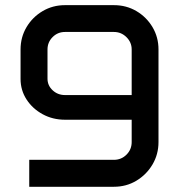

<svg xmlns="http://www.w3.org/2000/svg" viewBox="-20 -714 685 734"><path d="M58.6 -524.9Q58.6 -571.8 81.5 -610.4Q104.5 -648.9 143.1 -671.6Q181.6 -694.3 228.5 -694.3H415.5Q462.9 -694.3 501.5 -671.6Q540 -648.9 563 -610.4Q585.9 -571.8 585.9 -524.9V-170.9Q585.9 -124 563 -85.2Q540 -46.4 501.5 -23.2Q462.9 0 415.5 0H91.8V-103H415.5Q443.8 -103 463.6 -122.8Q483.4 -142.6 483.4 -170.9V-256.3H228.5Q181.6 -256.3 143.1 -277.3Q104.5 -298.3 81.5 -333.7Q58.6 -369.1 58.6 -412.1ZM161.6 -413.1Q161.6 -387.2 181.2 -368.9Q200.7 -350.6 228.5 -350.6H483.4V-524.9Q483.4 -552.2 463.4 -572Q443.4 -591.8 415.5 -591.8H228.5Q200.7 -591.8 181.2 -572.3Q161.6 -552.7 161.6 -524.9Z"/></svg>

Font: Anta
Style: Regular
Weight: 400
Designer: Sergej Lebedev
Foundry: Sergej Lebedev
Version: Version 1.000; ttfautohint (v1.8.4.7-5d5b)